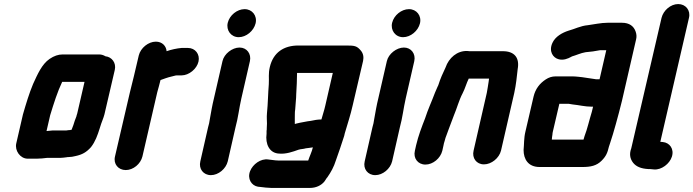

<svg xmlns="http://www.w3.org/2000/svg" viewBox="-20 -749 3413 945"><path d="M396 -346 360 -190C357 -183 357 -179 356 -176C354 -170 351 -163 348 -155L341 -133L333 -112L332 -110C329 -110 327 -110 326 -109C320 -109 314 -108 307 -107H240L209 -104L227 -182C245 -241 263 -298 286 -346ZM115 32H161C175 32 198 30 212 28H268C275 28 283 28 292 27L308 25C312 24 315 24 318 24C329 24 340 22 352 19C384 12 405 1 428 -25C449 -52 460 -83 471 -118L478 -140C484 -158 488 -164 494 -186L545 -405C553 -440 530 -469 499 -472C489 -478 479 -481 468 -481H288C267 -481 246 -474 224 -459C186 -433 165 -384 143 -336C124 -291 108 -238 93 -186L60 -43C52 -8 79 31 115 32Z M957 -446C965 -482 941 -513 905 -513H874C850 -511 823 -505 800 -497C798 -522 779 -544 747 -544C710 -544 672 -513 663 -476L639 -374C634 -352 625 -318 619 -293L546 21C537 58 562 88 599 88C636 88 672 58 681 21L754 -295C759 -315 766 -336 770 -355C787 -361 805 -368 823 -372C831 -373 842 -378 850 -378H874C910 -378 949 -410 957 -446Z M1075 -448 1033 -265C1029 -248 1025 -231 1022 -214L1013 -164C1011 -149 1008 -135 1004 -122L966 45C957 82 981 113 1018 113C1055 113 1092 82 1101 45L1139 -122C1152 -169 1157 -217 1168 -265L1210 -448C1218 -484 1195 -515 1159 -515C1123 -515 1083 -484 1075 -448ZM1101 -637C1092 -600 1117 -566 1155 -566C1192 -566 1229 -597 1238 -634C1247 -672 1221 -704 1184 -704C1147 -704 1110 -674 1101 -637Z M1562 -161C1545 -161 1526 -158 1509 -154L1494 -152C1493 -152 1487 -151 1478 -149C1465 -147 1447 -143 1435 -140C1434 -139 1433 -139 1431 -139V-148V-170C1432 -186 1430 -193 1433 -211C1434 -236 1438 -261 1438 -286C1440 -321 1442 -357 1442 -390H1618L1581 -229C1576 -206 1568 -184 1562 -161ZM1716 -231 1767 -449C1771 -468 1768 -486 1756 -500C1737 -523 1725 -525 1686 -525H1448C1377 -525 1325 -491 1308 -419C1300 -385 1305 -366 1303 -334C1299 -287 1299 -241 1294 -192C1292 -170 1294 -158 1294 -141L1293 -119C1293 -113 1293 -108 1292 -105V-91C1285 -40 1306 5 1354 7C1388 10 1421 -2 1449 -12C1461 -16 1473 -15 1485 -19L1501 -21C1505 -22 1510 -22 1515 -23C1516 -23 1518 -23 1520 -24C1515 -2 1503 22 1497 41H1349C1334 41 1314 37 1301 36C1263 30 1224 60 1211 93C1196 131 1218 165 1250 170L1260 171C1271 173 1305 176 1316 176H1505C1535 176 1561 164 1577 144C1580 141 1589 124 1591 124C1609 98 1623 73 1633 41C1648 1 1660 -38 1674 -80L1677 -93C1691 -141 1705 -182 1716 -231Z M1884 -448 1842 -265C1838 -248 1834 -231 1831 -214L1822 -164C1820 -149 1817 -135 1813 -122L1775 45C1766 82 1790 113 1827 113C1864 113 1901 82 1910 45L1948 -122C1961 -169 1966 -217 1977 -265L2019 -448C2027 -484 2004 -515 1968 -515C1932 -515 1892 -484 1884 -448ZM1910 -637C1901 -600 1926 -566 1964 -566C2001 -566 2038 -597 2047 -634C2056 -672 2030 -704 1993 -704C1956 -704 1919 -674 1910 -637Z M2157 -7 2163 -34C2164 -39 2165 -46 2169 -57C2171 -66 2174 -75 2177 -82L2188 -112C2195 -131 2206 -160 2214 -181C2229 -216 2239 -256 2257 -290C2269 -313 2276 -340 2287 -362H2387C2386 -359 2386 -350 2385 -347C2382 -330 2380 -311 2376 -292L2311 -8C2302 29 2325 60 2362 60C2399 60 2437 29 2446 -8L2511 -291C2520 -332 2524 -373 2528 -409C2538 -464 2513 -497 2455 -497H2298C2292 -497 2286 -497 2280 -498C2230 -500 2189 -464 2173 -417C2160 -390 2147 -361 2138 -332C2137 -329 2136 -326 2134 -323C2130 -315 2126 -305 2121 -293C2105 -250 2086 -210 2072 -166C2056 -125 2039 -81 2028 -34L2022 -7C2013 30 2037 61 2074 61C2111 61 2148 30 2157 -7Z M2857 -79C2856 -74 2854 -68 2852 -62H2696C2697 -71 2697 -77 2699 -87C2699 -92 2700 -96 2701 -101L2733 -238H2780L2798 -235C2829 -232 2859 -224 2891 -224H2899L2893 -199C2880 -157 2871 -115 2857 -79ZM2913 -359C2893 -362 2868 -366 2846 -369L2828 -371C2818 -372 2808 -373 2799 -373H2714C2697 -373 2681 -368 2666 -358C2637 -339 2615 -312 2606 -273L2566 -101C2558 -68 2560 -39 2557 -11C2557 35 2580 73 2636 73H2846C2887 73 2916 67 2941 42C2963 20 2970 3 2977 -27C2978 -31 2980 -36 2982 -42C2993 -76 3001 -101 3011 -138C3020 -172 3033 -217 3041 -252L3111 -556C3114 -569 3113 -582 3108 -595C3099 -620 3078 -637 3041 -637H2971C2938 -637 2904 -629 2873 -625C2838 -622 2808 -606 2778 -598C2747 -588 2713 -569 2699 -538C2680 -497 2701 -464 2731 -457C2753 -452 2773 -459 2793 -470L2794 -471C2816 -477 2838 -488 2862 -492C2886 -494 2910 -497 2934 -502H2964L2931 -359Z M3236 -661 3087 -19C3077 8 3080 31 3096 52C3111 71 3135 81 3170 83C3176 83 3182 83 3189 84L3199 85C3236 88 3276 57 3287 22C3299 -16 3276 -47 3242 -50L3230 -51L3371 -661C3380 -698 3355 -729 3318 -729C3281 -729 3245 -698 3236 -661Z"/></svg>

Font: Electronic
Style: UltThkIt
Weight: 900
Version: Version 1.011